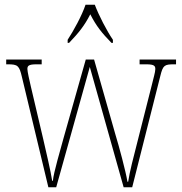

<svg xmlns="http://www.w3.org/2000/svg" viewBox="-20 -786 762 806"><path d="M264 -619V-606H270C310 -648 334 -677 359 -726C384 -677 407 -648 448 -606H454V-619C428 -657 395 -721 378 -766H339C324 -721 289 -657 264 -619ZM72 -463 183 0H216L357 -505L499 0H535L653 -467C664 -512 670 -516 711 -516H719V-536H566V-516H594C628 -516 632 -509 632 -496C632 -483 624 -458 617 -428L561 -207C540 -125 524 -64 518 -23H515C508 -67 479 -174 464 -223L375 -536H340L247 -207C234 -158 205 -62 202 -27H199C194 -63 172 -156 161 -204L109 -425C104 -446 95 -486 95 -496C95 -509 99 -516 133 -516H155V-536H6V-516H13C54 -516 61 -511 72 -463Z"/></svg>

Font: Noto Serif Bengali Condensed Thin
Style: Regular
Weight: 100
Width: 3
Designer: Juan Bruce, Universal Thirst, Indian Type Foundry and the Monotype Design Team.
Foundry: Monotype Imaging Inc.
Version: Version 2.003